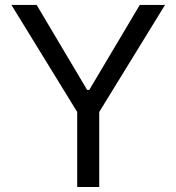

<svg xmlns="http://www.w3.org/2000/svg" viewBox="-20 -747 705 767"><path d="M25.6 -727.3H126.4L328.1 -387.8H336.6L538.4 -727.3H639.2L376.4 -299.7V0H288.4V-299.7Z"/></svg>

Font: Inter UI
Style: Regular
Weight: 400
Designer: Rasmus Andersson
Foundry: rsms
Version: 3.2;8d6f07862